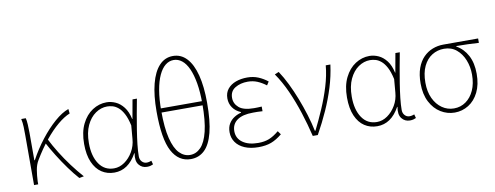

<svg xmlns="http://www.w3.org/2000/svg" viewBox="-66 -1149 3875 1504"><g transform="rotate(-10 1871.5 -397.0)"><path d="M105 0V-396Q105 -428 104 -462Q103 -496 96 -527H132Q137 -509 139 -475.5Q141 -442 141 -409V-191H145Q189 -273 245.5 -345.5Q302 -418 361.5 -470Q421 -522 473 -540L477 -504Q432 -486 380 -442.5Q328 -399 275.5 -334.5Q223 -270 174 -188Q154 -155 147 -112.5Q140 -70 138 -24V0ZM464 7Q428 -33 388 -88Q348 -143 311 -202.5Q274 -262 247 -313L273 -333Q299 -281 335.5 -222Q372 -163 415 -105.5Q458 -48 501 0Z M743 13Q686 13 642 -16Q598 -45 572.5 -103.5Q547 -162 547 -249Q547 -342 579 -407Q611 -472 663.5 -506Q716 -540 776 -540Q812 -540 847.5 -524Q883 -508 911 -472Q939 -436 952 -376H954L981 -527H1016Q1005 -470 994 -408.5Q983 -347 973.5 -287Q964 -227 958 -173.5Q952 -120 952 -79Q952 -53 967.5 -36.5Q983 -20 1005 -20Q1015 -20 1025.5 -22.5Q1036 -25 1043 -28L1051 2Q1043 6 1031 9.5Q1019 13 1002 13Q962 13 937.5 -18Q913 -49 924 -109H921Q854 13 743 13ZM746 -20Q790 -20 829.5 -47.5Q869 -75 896 -121Q923 -167 927 -222L936 -328Q923 -387 904 -422.5Q885 -458 862.5 -476.5Q840 -495 817.5 -501Q795 -507 775 -507Q726 -507 682.5 -477Q639 -447 612 -389.5Q585 -332 585 -249Q585 -145 627.5 -82.5Q670 -20 746 -20Z M1351 13Q1254 13 1202 -84Q1150 -181 1150 -400Q1150 -529 1173.5 -620Q1197 -711 1242 -759Q1287 -807 1351 -807Q1415 -807 1460 -759Q1505 -711 1528.5 -620Q1552 -529 1552 -400Q1552 -254 1528.5 -163Q1505 -72 1460 -29.5Q1415 13 1351 13ZM1351 -20Q1399 -20 1436 -58Q1473 -96 1493.5 -179.5Q1514 -263 1514 -400Q1514 -492 1502 -562Q1490 -632 1468.5 -679.5Q1447 -727 1417 -751Q1387 -775 1351 -775Q1315 -775 1285 -751Q1255 -727 1233 -679.5Q1211 -632 1199 -562Q1187 -492 1187 -400Q1187 -263 1208 -179.5Q1229 -96 1266 -58Q1303 -20 1351 -20ZM1171 -386V-419H1530V-386Z M1889 13Q1826 13 1780 -6.5Q1734 -26 1709.5 -61Q1685 -96 1685 -141Q1685 -181 1701.5 -208.5Q1718 -236 1744.5 -253Q1771 -270 1800 -277V-282Q1759 -299 1736.5 -331.5Q1714 -364 1714 -405Q1714 -450 1738.5 -480Q1763 -510 1804 -525Q1845 -540 1895 -540Q1943 -540 1982.5 -523.5Q2022 -507 2056 -480L2038 -452Q2004 -478 1969 -492.5Q1934 -507 1893 -507Q1835 -507 1793 -481.5Q1751 -456 1751 -403Q1751 -357 1787.5 -325.5Q1824 -294 1908 -294Q1923 -294 1935.5 -294.5Q1948 -295 1968 -296V-259Q1945 -261 1928 -261Q1911 -261 1892 -261Q1809 -261 1766 -230Q1723 -199 1723 -143Q1723 -86 1769 -53Q1815 -20 1893 -20Q1942 -20 1979 -34.5Q2016 -49 2058 -84L2078 -56Q2033 -19 1990.5 -3Q1948 13 1889 13Z M2322 0Q2299 -96 2268.5 -190.5Q2238 -285 2199.5 -371Q2161 -457 2113 -526L2146 -540Q2178 -492 2208 -431Q2238 -370 2264 -303Q2290 -236 2311 -168Q2332 -100 2345 -37H2350Q2387 -111 2423 -194Q2459 -277 2485 -362.5Q2511 -448 2518 -527H2555Q2543 -436 2516 -349Q2489 -262 2450.5 -176Q2412 -90 2362 0Z M2834 13Q2777 13 2733 -16Q2689 -45 2663.5 -103.5Q2638 -162 2638 -249Q2638 -342 2670 -407Q2702 -472 2754.5 -506Q2807 -540 2867 -540Q2903 -540 2938.5 -524Q2974 -508 3002 -472Q3030 -436 3043 -376H3045L3072 -527H3107Q3096 -470 3085 -408.5Q3074 -347 3064.5 -287Q3055 -227 3049 -173.5Q3043 -120 3043 -79Q3043 -53 3058.5 -36.5Q3074 -20 3096 -20Q3106 -20 3116.5 -22.5Q3127 -25 3134 -28L3142 2Q3134 6 3122 9.5Q3110 13 3093 13Q3053 13 3028.5 -18Q3004 -49 3015 -109H3012Q2945 13 2834 13ZM2837 -20Q2881 -20 2920.5 -47.5Q2960 -75 2987 -121Q3014 -167 3018 -222L3027 -328Q3014 -387 2995 -422.5Q2976 -458 2953.5 -476.5Q2931 -495 2908.5 -501Q2886 -507 2866 -507Q2817 -507 2773.5 -477Q2730 -447 2703 -389.5Q2676 -332 2676 -249Q2676 -145 2718.5 -82.5Q2761 -20 2837 -20Z M3450 13Q3391 13 3339.5 -18.5Q3288 -50 3256.5 -110.5Q3225 -171 3225 -257Q3225 -328 3243.5 -379Q3262 -430 3294 -462.5Q3326 -495 3367 -511Q3408 -527 3453 -527H3730V-492Q3684 -495 3640.5 -496.5Q3597 -498 3551 -498V-494Q3607 -463 3639 -403Q3671 -343 3671 -257Q3671 -171 3641 -110.5Q3611 -50 3560.5 -18.5Q3510 13 3450 13ZM3450 -20Q3503 -20 3544.5 -49.5Q3586 -79 3610 -132Q3634 -185 3634 -257Q3634 -319 3612.5 -373Q3591 -427 3550.5 -460.5Q3510 -494 3452 -494Q3400 -494 3357 -467.5Q3314 -441 3288.5 -388Q3263 -335 3263 -257Q3263 -185 3288 -132Q3313 -79 3355.5 -49.5Q3398 -20 3450 -20Z"/></g></svg>

Font: Noto Sans KR Thin
Style: Regular
Weight: 100
Designer: Ryoko NISHIZUKA 西塚涼子 (kana, bopomofo & ideographs); Paul D. Hunt (Latin, Greek & Cyrillic); Sandoll Communications 산돌커뮤니
Foundry: Adobe
Version: Version 2.004-H2;hotconv 1.0.118;makeotfexe 2.5.65603